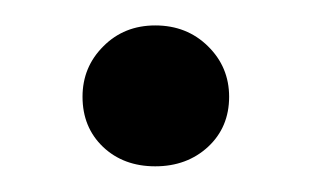

<svg xmlns="http://www.w3.org/2000/svg" viewBox="-20 -124 245 151"><path d="M44.9 -47.9Q44.9 -71.3 61.3 -87.6Q77.6 -104 102.1 -104Q127 -104 143.6 -87.6Q160.2 -71.3 160.2 -47.9Q160.2 -23.9 143.6 -8.5Q127 6.8 102.1 6.8Q77.1 6.8 61 -8.5Q44.9 -23.9 44.9 -47.9Z"/></svg>

Font: Lumene Sans Expanded
Style: Regular
Weight: 400
Width: 7
Designer: Deni Anggara
Version: Version 1.003;Glyphs 3.1.2 (3151)